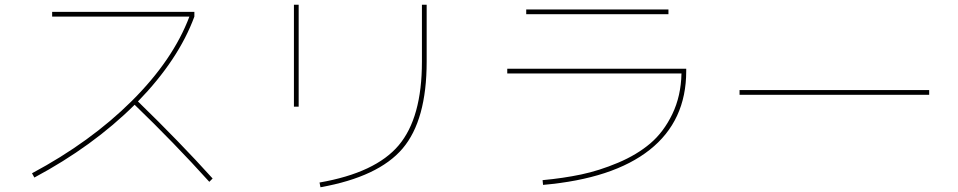

<svg xmlns="http://www.w3.org/2000/svg" viewBox="-20 -750 4040 810"><path d="M200 -680V-700H800V-680Q733 -498 562 -322Q738 -151 877 3L863 17Q713 -149 548 -308Q372 -133 125 -1L115 -19Q362 -151 536 -324Q710 -497 779 -680Z M1760 -730H1780V-490Q1780 -243 1678.5 -123.5Q1577 -4 1332 40L1328 20Q1564 -21 1662 -137Q1760 -253 1760 -490ZM1220 -300V-730H1240V-300Z M2200 -690V-710H2800V-690ZM2855 -440H2120V-460H2875V-450Q2875 -240 2721 -118Q2567 4 2271 30L2269 10Q2356 2 2432 -14Q2508 -30 2587.5 -63.5Q2667 -97 2723.5 -145Q2780 -193 2816.5 -269Q2853 -345 2855 -440Z M3100 -350V-370H3900V-350Z"/></svg>

Font: Mplus 1p Thin
Style: Regular
Weight: 250
Version: Version 1.061